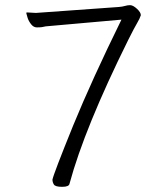

<svg xmlns="http://www.w3.org/2000/svg" viewBox="-20 -717 640 743"><path d="M83 -669 119 -667 440 -690Q453 -691 463.5 -694Q474 -697 482 -697H485Q496 -696 510.5 -682.5Q525 -669 525 -658Q521 -645 510.5 -627.5Q500 -610 476 -562Q307 -221 249 -6Q247 6 220.5 6Q194 6 188.5 -3Q183 -12 183 -22Q188 -46 263 -231Q336 -409 450 -641L157 -615Q151 -614 142 -612Q135 -611 122.5 -611Q110 -611 100.5 -623Q91 -635 87 -647.5Q83 -660 82 -665Q82 -668 83 -669Z"/></svg>

Font: Moon Stars Kai HW Light
Style: Regular
Weight: 300
Designer: GuiWonder
Version: Version 1.101